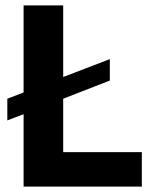

<svg xmlns="http://www.w3.org/2000/svg" viewBox="-20 -688 580 708"><path d="M67 0V-267L7 -244V-324L67 -347V-668H213V-404L385 -470V-391L213 -324V-127H503V0Z"/></svg>

Font: Gantari
Style: Bold
Weight: 700
Designer: Anugrah Pasau
Foundry: Lafontype
Version: Version 1.000; ttfautohint (v1.6)